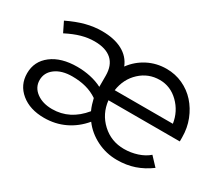

<svg xmlns="http://www.w3.org/2000/svg" viewBox="-97 -730 1100 958"><g transform="rotate(30 453.5 -251.0)"><path d="M221 9Q139 9 88 -33Q37 -75 37 -142Q37 -211 92 -253Q147 -295 239 -295Q278 -295 315 -287Q352 -279 383 -263V-327Q383 -387 349 -417.5Q315 -448 250 -448Q213 -448 175.5 -437.5Q138 -427 93 -404L65 -461Q119 -487 165 -499Q211 -511 257 -511Q327 -511 374 -486Q421 -461 440 -413Q473 -458 522.5 -483.5Q572 -509 630 -509Q680 -509 723.5 -489Q767 -469 798.5 -434Q830 -399 848.5 -352Q867 -305 867 -251V-228H456Q464 -154 517 -105Q570 -56 644 -56Q683 -56 720 -68Q757 -80 782 -102L828 -53Q786 -22 740.5 -6.5Q695 9 641 9Q578 9 523.5 -18.5Q469 -46 435 -92Q394 -43 339.5 -17Q285 9 221 9ZM628 -444Q563 -444 515.5 -400Q468 -356 458 -287H793Q783 -353 736.5 -398.5Q690 -444 628 -444ZM108 -144Q108 -102 143.5 -75.5Q179 -49 234 -49Q285 -49 328.5 -71Q372 -93 408 -137Q401 -152 396 -168Q391 -184 387 -201Q356 -222 320 -231.5Q284 -241 241 -241Q181 -241 144.5 -214Q108 -187 108 -144Z"/></g></svg>

Font: Red Hat Display
Style: Regular
Weight: 400
Designer: Pentagram / MCKL
Foundry: Pentagram / MCKL
Version: Version 1.003; Red Hat Display